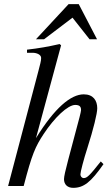

<svg xmlns="http://www.w3.org/2000/svg" viewBox="-20 -895 540 924"><path d="M447 -706 359 -875H310L153 -706H192L329 -810L411 -706ZM465 -118C411 -50 399 -38 383 -38C374 -38 367 -46 367 -56C367 -67 383 -129 400 -181C430 -275 448 -349 448 -374C448 -411 429 -441 383 -441C321 -441 243 -376 153 -230L274 -677L267 -683C209 -670 170 -663 110 -656V-641H137C155 -641 178 -633 178 -616C178 -602 173 -585 165 -554L19 0H94C134 -154 150 -189 190 -250C242 -329 306 -390 342 -390C365 -390 370 -380 370 -365C370 -361 367 -348 363 -332L308 -125C295 -76 288 -45 288 -33C288 -7 305 9 332 9C383 9 417 -18 478 -105Z"/></svg>

Font: XITS
Style: Italic
Weight: 400
Italic angle: -16.33°
Designer: MicroPress Inc., with final additions and corrections provided by Coen Hoffman, Elsevier (retired)
Version: Version 1.107